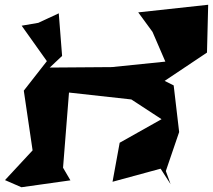

<svg xmlns="http://www.w3.org/2000/svg" viewBox="-20 -774 895 807"><path d="M697 0 677 -55 733 -219 710 -415 672 -434 850 -553 855 -754 561 -722 621 -640 675 -515 450 -492 189 -490 241 -539 227 -718 141 -678 71 -666 177 -517 80 -393 117 -142 1 -17 70 13 276 -16 245 -69 270 -385 532 -356 659 -273 483 -174 453 -10 655 -65Z"/></svg>

Font: Asimov Silicon
Style: Regular
Weight: 400
Designer: Google
Version: Version 2.000980; 2014